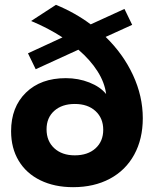

<svg xmlns="http://www.w3.org/2000/svg" viewBox="-20 -769 640 796"><path d="M572 -279Q572 -193 536.5 -128Q501 -63 435.5 -28Q370 7 283 7Q206 7 147.5 -21.5Q89 -50 57.5 -102.5Q26 -155 26 -225Q26 -325 87.5 -385Q149 -445 253 -445Q305 -445 350.5 -427Q396 -409 420 -379Q414 -427 384 -474Q354 -521 305 -563L128 -482L96 -548L239 -614Q179 -653 109 -682L212 -749Q292 -716 356 -668L496 -732L528 -666L418 -616Q491 -545 531.5 -457.5Q572 -370 572 -279ZM408 -231Q408 -279 376 -308.5Q344 -338 290 -338Q237 -338 205 -309.5Q173 -281 173 -233Q173 -184 205 -154.5Q237 -125 290 -125Q344 -125 376 -154Q408 -183 408 -231Z"/></svg>

Font: TypoPRO Montserrat Alternates
Style: Regular
Weight: 600
Designer: Julieta Ulanovsky
Foundry: Julieta Ulanovsky
Version: Version 6.001